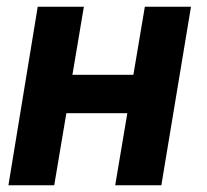

<svg xmlns="http://www.w3.org/2000/svg" viewBox="-20 -550 616 570"><path d="M5 0H141L177 -214H358L322 0H459L547 -530H410L376 -328H195L229 -530H92Z"/></svg>

Font: Iosevka Sparkle Extrabold
Style: Italic
Weight: 800
Italic angle: -9°
Designer: Belleve Invis
Foundry: Belleve Invis
Version: Version 4.5.0; ttfautohint (v1.8.3)